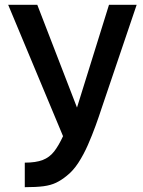

<svg xmlns="http://www.w3.org/2000/svg" viewBox="-20 -547 596 798"><path d="M83 231V129Q129 129 157.5 118Q186 107 205 82.5Q224 58 242 19L14 -527H135L300 -100L433 -527H548L403 -99Q392 -65 377.5 -25Q363 15 345.5 55Q328 95 306 129Q284 163 257 184Q235 202 213 212.5Q191 223 161 227Q131 231 83 231Z"/></svg>

Font: Onest Medium
Style: Regular
Weight: 500
Designer: Dmitri Voloshin, Andrey Kudryavtsev
Foundry: Dmitri Voloshin, Andrey Kudryavtsev
Version: Version 1.000;gftools[0.9.33]